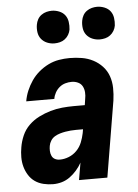

<svg xmlns="http://www.w3.org/2000/svg" viewBox="-54 -794 608 844"><g transform="rotate(-5 250.0 -372.0)"><path d="M146 8Q125 8 104 3Q83 -2 66.5 -13.5Q50 -25 39 -42.5Q28 -60 22.5 -80Q17 -100 17 -122Q17 -144 21 -166Q25 -191 36 -216.5Q47 -242 67 -261.5Q87 -281 112 -293.5Q137 -306 163 -313.5Q189 -321 215 -323.5Q241 -326 267 -326H315L319 -353Q319 -353 319 -353Q319 -353 319 -353Q322 -367 321 -382Q320 -397 313.5 -409Q307 -421 294 -427Q281 -433 266 -433Q252 -433 238 -429Q224 -425 212.5 -415.5Q201 -406 193.5 -392.5Q186 -379 184 -365H60Q64 -389 73.5 -411.5Q83 -434 97 -454.5Q111 -475 130.5 -491.5Q150 -508 172.5 -519Q195 -530 219 -534Q243 -538 266 -538Q294 -538 320.5 -533.5Q347 -529 370 -517Q393 -505 410.5 -486Q428 -467 436.5 -442.5Q445 -418 445.5 -390.5Q446 -363 442 -335L386 0H261L274 -76Q264 -58 250.5 -42.5Q237 -27 220.5 -15Q204 -3 185 2.5Q166 8 146 8ZM185 -97Q205 -97 225 -105Q245 -113 260 -128.5Q275 -144 283 -164Q291 -184 295 -204L298 -221H267Q255 -221 243 -220Q231 -219 219.5 -217Q208 -215 196 -211.5Q184 -208 173 -201.5Q162 -195 155 -184Q148 -173 146 -161Q144 -150 144.5 -138.5Q145 -127 149.5 -117Q154 -107 163.5 -102Q173 -97 185 -97ZM406 -608Q389 -608 373.5 -614.5Q358 -621 348 -633.5Q338 -646 335.5 -663Q333 -680 336 -697Q338 -709 344 -720Q350 -731 360.5 -738.5Q371 -746 383 -749Q395 -752 406 -752Q423 -752 439 -745.5Q455 -739 464.5 -726.5Q474 -714 476.5 -697Q479 -680 477 -663Q475 -651 468.5 -640Q462 -629 452 -621.5Q442 -614 430 -611Q418 -608 406 -608ZM206 -608Q189 -608 173.5 -614.5Q158 -621 148 -633.5Q138 -646 135.5 -663Q133 -680 136 -697Q138 -709 144 -720Q150 -731 160.5 -738.5Q171 -746 183 -749Q195 -752 206 -752Q223 -752 239 -745.5Q255 -739 264.5 -726.5Q274 -714 276.5 -697Q279 -680 277 -663Q275 -651 268.5 -640Q262 -629 252 -621.5Q242 -614 230 -611Q218 -608 206 -608Z"/></g></svg>

Font: Iosevka Curly XBdObl
Style: Regular
Weight: 800
Italic angle: -9°
Monospace: yes
Designer: Belleve Invis
Foundry: Belleve Invis
Version: Version 11.1.0; ttfautohint (v1.8.3)